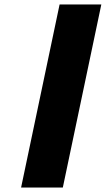

<svg xmlns="http://www.w3.org/2000/svg" viewBox="-20 -845 476 865"><path d="M436.5 -825H248.5L75 0H263Z"/></svg>

Font: Hussar
Style: BdOblTwo
Weight: 700
Foundry: Cannot Into Space Fonts
Version: Version 2.00